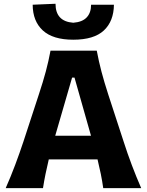

<svg xmlns="http://www.w3.org/2000/svg" viewBox="-20 -976 761 996"><path d="M9.5 0Q35 -57.5 58.8 -120.8Q82.5 -184 101.5 -241.5L181.5 -486Q203.5 -552.5 217.8 -605.8Q232 -659 242 -713H482Q492.5 -657 506.5 -604Q520.5 -551 541.5 -486L621.5 -241Q640.5 -181.5 664 -119.2Q687.5 -57 712.5 0H515.5Q510.5 -36.5 502.8 -74.2Q495 -112 486 -149H233Q224 -111.5 216.2 -73.5Q208.5 -35.5 203 0ZM354 -573.5 266.5 -272H452L366.5 -573.5ZM360 -770Q254.5 -770 202.2 -818Q150 -866 149.5 -951.5L268 -956.5Q268 -865 360 -858Q407 -861.5 429.8 -885.8Q452.5 -910 452.5 -951.5H571Q570 -866 518.8 -818Q467.5 -770 360 -770Z"/></svg>

Font: Commissioner Flair
Style: Bold
Weight: 700
Designer: Kostas Bartsokas
Foundry: Kostas Bartsokas
Version: Version 1.000; ttfautohint (v1.8.3)